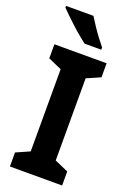

<svg xmlns="http://www.w3.org/2000/svg" viewBox="-174 -994 714 1054"><g transform="rotate(20 182.5 -467.0)"><path d="M336 0H31V-82L110 -117V-597L31 -632V-714H336V-632L256 -597V-117L336 -82ZM179 -934Q192 -913 210.5 -885Q229 -857 248.5 -831Q268 -805 283 -787V-774H185Q169 -787 145.5 -806Q122 -825 98 -847.5Q74 -870 52.5 -890.5Q31 -911 19 -924V-934Z"/></g></svg>

Font: Noto Sans SemiCondensed
Style: Regular
Weight: 400
Width: 4
Version: Version 2.013